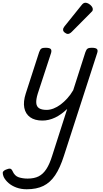

<svg xmlns="http://www.w3.org/2000/svg" viewBox="-115 -864 750 1403"><path d="M195 17Q139 17 105 -7.5Q71 -32 62.5 -76.5Q54 -121 73 -180L171 -483Q178 -503 187.5 -509Q197 -515 216 -515Q248 -515 256 -505.5Q264 -496 258 -476L161 -180Q148 -138 150 -111.5Q152 -85 171 -73Q190 -61 226 -61Q250 -61 276 -71Q302 -81 327.5 -100Q353 -119 377 -145.5Q401 -172 420 -205L509 -483Q516 -503 525.5 -509Q535 -515 554 -515Q585 -515 593.5 -505.5Q602 -496 595 -476L352 275Q324 363 288 416.5Q252 470 202 494.5Q152 519 80 519Q39 519 5 506.5Q-29 494 -52.5 473.5Q-76 453 -88 429Q-95 412 -95 399Q-95 386 -73 376Q-52 367 -41.5 368.5Q-31 370 -24 385Q-8 422 22 431.5Q52 441 87 441Q135 441 167.5 424.5Q200 408 224 371Q248 334 267 272L376 -68Q355 -48 333 -32Q311 -16 288 -5Q265 6 241.5 11.5Q218 17 195 17ZM380 -616Q371 -616 358.5 -625.5Q346 -635 346 -646Q346 -653 348.5 -659Q351 -665 356 -671L479 -824Q488 -836 495 -840Q502 -844 510 -844Q520 -844 532.5 -837Q545 -830 554 -819Q563 -808 563 -796Q563 -788 559.5 -783Q556 -778 550 -773L409 -631Q394 -616 380 -616Z"/></svg>

Font: Playwrite RO
Style: Regular
Weight: 400
Designer: Veronika Burian, José Scaglione
Foundry: TypeTogether
Version: Version 1.002